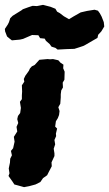

<svg xmlns="http://www.w3.org/2000/svg" viewBox="-31 -751 449 790"><path d="M5 -58 10 -82 11 -98 18 -112 14 -130 23 -141 29 -168 26 -188 40 -210 37 -229 44 -245 40 -261 43 -274 52 -286 55 -307 51 -332 59 -343V-359L60 -374L59 -400L69 -415L67 -426L73 -439L88 -460L92 -469L100 -478L112 -484L131 -505L165 -508L175 -507L187 -508L209 -503L218 -493L230 -485L229 -470L235 -456L234 -423L227 -411L228 -391L221 -379L219 -363V-350L217 -324L209 -310L214 -294L212 -278L207 -265L199 -252L196 -230L204 -222L199 -201L200 -191L193 -175L196 -157L190 -139L193 -120V-109L181 -83L182 -67L170 -44L163 -30L146 -18L135 -2L115 8L89 15L68 19L43 12L28 8L21 -3L4 -27L8 -38ZM173 -570 158 -583 153 -592 134 -594 127 -606 101 -607 64 -591 51 -588 18 -585 10 -591 -2 -601 -10 -622 -11 -632 1 -650 6 -660 11 -676 21 -686 58 -709 63 -713 85 -721 103 -727 121 -726 146 -731 177 -723 197 -715 204 -703 215 -697 232 -684 253 -672 271 -683 301 -700 327 -706 358 -711 372 -707 380 -696 387 -683 396 -660 398 -642 386 -622 373 -608 370 -595 349 -583 318 -565 312 -562 294 -556 275 -550 244 -549 206 -547 197 -554 181 -559Z"/></svg>

Font: Winky Rough
Style: Bold Italic
Weight: 700
Italic angle: -8.97852°
Designer: Simon Atzbach
Foundry: typofactur
Version: Version 1.206; ttfautohint (v1.8.4.7-5d5b)